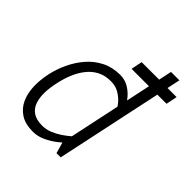

<svg xmlns="http://www.w3.org/2000/svg" viewBox="-193 -831 971 971"><g transform="rotate(45 292.5 -346.0)"><path d="M339 -60 475 -700H535L401 -70ZM339 -60 401 -70 386 0H356ZM386 -150 416 -140Q416 -140 404 -125Q392 -110 370.5 -88Q349 -66 321 -44Q293 -22 260.5 -7Q228 8 195 8L206 -47Q234 -47 260 -57.5Q286 -68 309 -83.5Q332 -99 349 -114Q366 -129 376 -139.5Q386 -150 386 -150ZM429 -350Q429 -350 420.5 -365.5Q412 -381 395.5 -401Q379 -421 353.5 -436.5Q328 -452 293 -452L304 -508Q337 -508 363 -493Q389 -478 408 -456Q427 -434 439 -412Q451 -390 457 -375Q463 -360 463 -360ZM293 -452Q251 -452 220 -435.5Q189 -419 166.5 -390Q144 -361 129.5 -325Q115 -289 107 -250Q98 -211 97 -174.5Q96 -138 106 -109Q116 -80 140 -63.5Q164 -47 206 -47L195 8Q140 8 106 -14Q72 -36 55 -73Q38 -110 36.5 -156Q35 -202 45 -250Q55 -298 76.5 -344Q98 -390 130 -427Q162 -464 205.5 -486Q249 -508 304 -508ZM323 -570 335 -630H585L573 -570Z"/></g></svg>

Font: Epunda Sans Light
Style: Italic
Weight: 300
Italic angle: -12.0243°
Designer: Simon Atzbach
Foundry: typofactur
Version: Version 2.204